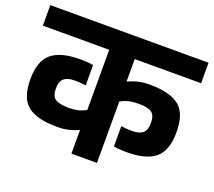

<svg xmlns="http://www.w3.org/2000/svg" viewBox="-124 -818 1077 968"><g transform="rotate(20 414.5 -333.5)"><path d="M483 -557V-436Q536 -462 593 -462H600Q707 -462 757 -422.5Q807 -383 807 -282Q807 -184 758.5 -143Q710 -102 607 -102H595Q580 -102 563 -103.5Q546 -105 535 -107V-216Q565 -212 585 -212H597Q633 -212 651.5 -228Q670 -244 670 -282Q670 -323 649.5 -337.5Q629 -352 582 -352H575Q548 -352 527 -347Q506 -342 483 -330V0H346V-127Q293 -102 237 -102H230Q123 -102 73 -141.5Q23 -181 23 -282Q23 -380 72 -421Q121 -462 224 -462H236Q251 -462 268 -460.5Q285 -459 296 -457V-348Q264 -352 246 -352H234Q197 -352 178.5 -336Q160 -320 160 -282Q160 -241 181 -227Q202 -213 249 -212H255Q282 -212 303 -217Q324 -222 346 -234V-557H-10V-667H839V-557Z"/></g></svg>

Font: Biryani ExtraBold
Style: Regular
Weight: 800
Designer: Dan Reynolds and Mathieu Reguer
Foundry: Dan Reynolds and Mathieu Reguer
Version: Version 1.004; ttfautohint (v1.1) -l 5 -r 5 -G 72 -x 0 -D la